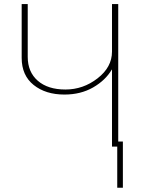

<svg xmlns="http://www.w3.org/2000/svg" viewBox="-20 -710 715 930"><path d="M547.9 -24.4H575.2V199.2H547.9ZM85 -429.7V-690.4H114.3V-434.6Q114.3 -361.3 163.1 -318.8Q211.9 -276.4 296.9 -276.4Q382.8 -276.4 452.6 -330.6Q522.5 -384.8 522.5 -460V-690.4H552.7V0H522.5V-373H521.5Q491.2 -321.3 431.2 -286.6Q371.1 -252 292 -252Q201.2 -252 143.1 -298.3Q85 -344.7 85 -429.7Z"/></svg>

Font: Gothic A1 Thin
Style: Regular
Weight: 250
Designer: HanYang I&C Co.,Ltd.
Foundry: HanYang I&C Co.,Ltd.
Version: Version 2.50